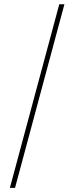

<svg xmlns="http://www.w3.org/2000/svg" viewBox="-20 -782 353 911"><path d="M285.6 -761.7 51.3 109.4H26.9L261.2 -761.7Z"/></svg>

Font: Inter 17pt Thin
Style: Regular
Weight: 250
Version: Version 4.001;git-66647c0bb